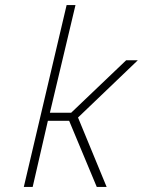

<svg xmlns="http://www.w3.org/2000/svg" viewBox="-20 -738 564 758"><path d="M169 -261H253L362 0H401L288 -274L524 -500H478L261 -293H177L278 -718H243L74 0H109Z"/></svg>

Font: RazerF5 Thin
Style: Italic
Weight: 250
Foundry: Razer Inc.
Version: Version 2